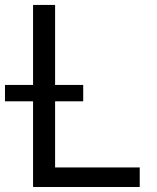

<svg xmlns="http://www.w3.org/2000/svg" viewBox="-44 -747 627 767"><path d="M88.1 0V-727.3H176.1V-78.1H514.2V0ZM-24.1 -342.3V-407.7H288.4V-342.3Z"/></svg>

Font: Inter UI
Style: Regular
Weight: 400
Designer: Rasmus Andersson
Foundry: rsms
Version: 3.2;8d6f07862